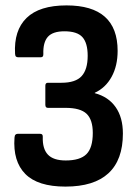

<svg xmlns="http://www.w3.org/2000/svg" viewBox="-20 -683 509 711"><path d="M222.4 8Q120 8 73.7 -38.8Q27.4 -85.7 33.7 -173.1Q34.2 -181.4 37.4 -184.4Q40.6 -187.4 45.1 -187.4H129Q138.9 -187.4 138.4 -176.4Q136.9 -132.1 157.3 -110.5Q177.7 -88.8 223.4 -88.8Q276.8 -88.8 300.2 -112.3Q323.6 -135.7 323.6 -190.7Q323.6 -239.6 300.7 -261.6Q277.7 -283.6 222.3 -283.6H157.3Q147.9 -283.6 147.9 -295V-365.6Q147.9 -376.5 157.3 -376.5H207.5Q259.8 -376.5 282.2 -401Q304.7 -425.5 304.7 -476.5Q304.7 -523.8 285.2 -545.5Q265.8 -567.1 218.6 -567.1Q175.3 -567.1 157.1 -546.5Q139 -525.8 140.5 -482.9Q141 -471 131.6 -471H46.7Q42.2 -471 39.2 -473.5Q36.3 -476 35.8 -483.8Q30.9 -570.2 78.4 -616.6Q126 -663 226.4 -663Q415.6 -663 415.6 -494.7Q415.6 -439 393.3 -398.5Q371.1 -358 331 -339.4V-338Q381.6 -324.5 408.3 -286.2Q435.1 -248 435.1 -188.4Q435.1 -90.9 381.6 -41.4Q328.1 8 222.4 8Z"/></svg>

Font: Sofia Sans Condensed
Style: Regular
Weight: 400
Designer: Botio Nikoltchev, Ani Petrova
Foundry: lettersoup
Version: Version 4.100